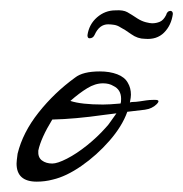

<svg xmlns="http://www.w3.org/2000/svg" viewBox="-20 -334 354 371"><path d="M51 17Q12 17 12 -18Q12 -20 12.5 -25Q13 -30 14 -37Q24 -78 54.5 -116.5Q85 -155 125 -184Q140 -196 173 -196Q192 -196 206.5 -190.5Q221 -185 227 -174Q233 -164 233 -151Q233 -149 232.5 -145Q232 -141 231 -136Q233 -137 237.5 -137Q242 -137 249 -138Q256 -139 262.5 -140Q269 -141 276 -141H280Q291 -141 282.5 -132.5Q274 -124 260 -122L226 -118Q216 -90 191.5 -62Q167 -34 137.5 -13.5Q108 7 82 13Q67 17 51 17ZM179 -132Q185 -132 193.5 -132.5Q202 -133 213 -134Q214 -136 214 -143Q214 -161 199 -168Q191 -173 179 -173Q164 -173 148.5 -163.5Q133 -154 116 -139Q137 -132 179 -132ZM81 -18Q91 -18 109.5 -27.5Q128 -37 148 -53Q168 -69 184 -87Q189 -92 194 -99.5Q199 -107 205 -115L181 -112Q125 -104 81 -103Q59 -67 54 -43Q53 -30 61 -24Q69 -18 81 -18ZM153 -260Q149 -260 149 -266Q152 -287 167.5 -300.5Q183 -314 203 -314Q218 -315 226 -310.5Q234 -306 246 -298Q254 -293 262 -291Q270 -289 274 -289Q282 -289 289 -292Q296 -295 301 -305Q303 -313 310 -313Q314 -312 314 -307Q311 -285 297 -271Q283 -257 260 -259Q246 -259 233.5 -268Q221 -277 213 -281Q207 -285 200.5 -286Q194 -287 189 -287Q172 -287 163 -267Q160 -260 153 -260Z"/></svg>

Font: Allison
Style: Regular
Weight: 400
Designer: Robert E. Leuschke
Foundry: Robert E. Leuschke
Version: Version 1.010; ttfautohint (v1.8.3)